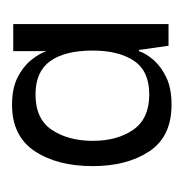

<svg xmlns="http://www.w3.org/2000/svg" viewBox="-13 -695 305 319"><g transform="rotate(-90 139.5 -535.5)"><path d="M125 -403Q72 -403 47.5 -440Q23 -477 23 -534Q23 -593 48 -630.5Q73 -668 125 -668Q152 -668 170 -659Q188 -650 199 -636.5Q210 -623 214 -611V-666H259V-408H223L216 -457H214Q210 -445 199 -432.5Q188 -420 170 -411.5Q152 -403 125 -403ZM142 -440Q181 -440 198 -465.5Q215 -491 215 -534Q215 -580 197.5 -604.5Q180 -629 142 -629Q101 -629 83 -601.5Q65 -574 65 -534Q65 -493 83.5 -466.5Q102 -440 142 -440Z"/></g></svg>

Font: Darker Grotesque Medium
Style: Regular
Weight: 500
Designer: Gabriel Lam
Foundry: TypeRant
Version: Version 1.000;gftools[0.9.28]